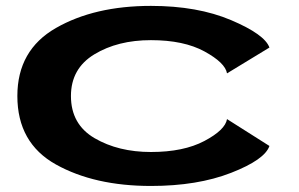

<svg xmlns="http://www.w3.org/2000/svg" viewBox="-20 -610 991 636"><path d="M480 6Q634 6 745.5 -37.5Q857 -81 872.5 -126.5L732 -215.5Q726 -179.5 657 -143Q588 -106.5 480 -106.5Q372 -106.5 293.5 -152.2Q215 -198 215 -292Q215 -383 292.5 -430Q370 -477 480 -477Q589 -477 657.5 -439.5Q726 -402 732 -367L872.5 -452.5Q857 -496 745.8 -543.2Q634.5 -590.5 480 -590.5Q293 -590.5 165.2 -517.2Q37.5 -444 37.5 -292Q37.5 -136.5 165.2 -65.2Q293 6 480 6Z"/></svg>

Font: Anybody ExtraExpanded SemiBold
Style: Regular
Weight: 600
Width: 8
Version: Version 1.113;gftools[0.9.25]